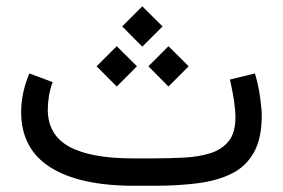

<svg xmlns="http://www.w3.org/2000/svg" viewBox="-20 -596 908 616"><path d="M476.1 0H410.2Q234.9 0 141.4 -59.3Q47.9 -118.7 47.9 -236.3Q47.9 -269 54.9 -300.3Q62 -331.5 74.2 -360.4L148.9 -332.5Q141.1 -312 137.2 -288.6Q133.3 -265.1 133.3 -243.7Q133.8 -163.1 202.1 -125.5Q270.5 -87.9 405.3 -87.9H472.7Q522.9 -87.9 569.8 -90.3Q616.7 -92.8 654.1 -104.2Q691.4 -115.7 713.4 -142.8Q735.4 -169.9 735.4 -218.8Q735.4 -262.7 717.8 -340.8L797.9 -360.4Q809.1 -323.7 814.5 -284.2Q819.8 -244.6 819.8 -226.1Q819.8 -152.3 794.7 -107.2Q769.5 -62 723.4 -39.1Q677.2 -16.1 614.3 -8.1Q551.3 0 476.1 0ZM372.1 -511.2 436.5 -575.7 501.5 -511.2 436.5 -446.3ZM456.1 -383.3 520.5 -447.8 585.4 -383.3 520.5 -318.4ZM290 -383.3 354.5 -447.8 419.4 -383.3 354.5 -318.4Z"/></svg>

Font: Vazir FD-WOL
Style: Regular-FD-WOL
Weight: 400
Designer: Saber Rastikerdar
Foundry: Saber Rastikerdar
Version: Version 30.1.0